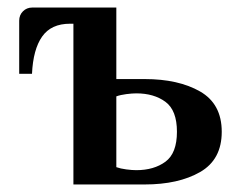

<svg xmlns="http://www.w3.org/2000/svg" viewBox="-20 -490 632 510"><path d="M175 0V-427H166Q116 -427 92 -393Q68 -359 65 -294H31V-435Q31 -450 41 -460Q51 -470 66 -470H289V-280H364Q454 -280 511.5 -247Q569 -214 569 -140Q569 -66 511.5 -33Q454 0 364 0ZM342 -38Q389 -38 419.5 -60.5Q450 -83 450 -140Q450 -197 419.5 -219.5Q389 -242 342 -242Q331 -242 315.5 -240Q300 -238 289 -234V-46Q300 -42 315.5 -40Q331 -38 342 -38Z"/></svg>

Font: El Messiri SemiBold
Style: Regular
Weight: 600
Designer: Mohamed Gaber
Foundry: Kief Type Foundry
Version: Version 2.020; ttfautohint (v1.8.3)